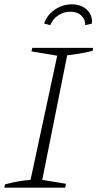

<svg xmlns="http://www.w3.org/2000/svg" viewBox="-23 -866 450 886"><path d="M-3 0 0 -15Q32 -24 61.5 -29Q91 -34 118 -36L241 -609L122 -629L126 -645H407L404 -631Q364 -622 337 -617.5Q310 -613 287 -611L172 -36L281 -18L278 0ZM309 -846Q352 -846 378.5 -820.5Q405 -795 401 -757L370 -750Q371 -777 352 -794.5Q333 -812 302 -812Q271 -812 245.5 -795Q220 -778 209 -750L181 -757Q192 -795 228.5 -820.5Q265 -846 309 -846Z"/></svg>

Font: Piazzolla ExtraLight
Style: Italic
Weight: 200
Italic angle: -11.3°
Designer: Juan Pablo del Peral
Foundry: Huerta Tipografica
Version: Version 1.330